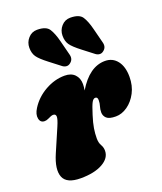

<svg xmlns="http://www.w3.org/2000/svg" viewBox="-132 -785 744 881"><g transform="rotate(-20 239.5 -344.5)"><path d="M44 -293Q23.5 -293 19 -314.5Q14.5 -336 31.5 -362.5Q58.5 -405.5 105 -431.8Q151.5 -458 200.5 -458Q232 -458 249.5 -440Q267 -422 267 -392.5Q267 -380 264 -362.5Q321 -458 397.5 -458Q434.5 -458 456.8 -429.5Q479 -401 479 -351.5Q479 -308 461.2 -274.2Q443.5 -240.5 415.8 -221Q388 -201.5 358.5 -201.5Q326 -201.5 313.5 -213.2Q301 -225 301 -242Q301 -257 305.2 -270.2Q309.5 -283.5 309.5 -299Q309.5 -314.5 298 -314.5Q288.5 -314.5 280.8 -300.5Q273 -286.5 260 -244.5Q249 -210 245 -185.2Q241 -160.5 241 -137Q241 -115.5 249.2 -101.5Q257.5 -87.5 257.5 -71.5Q257.5 -35 217.2 -12.5Q177 10 110 10Q42 10 26.5 -28.5Q11 -67 41 -136.5L89.5 -249Q104 -282.5 103 -294.8Q102 -307 89.5 -307Q81 -307 63.5 -298Q53.5 -293 44 -293ZM237 -613.5 255.5 -541Q262 -516.5 243.5 -502.5Q234.5 -495 224.2 -495.8Q214 -496.5 205.5 -503L153 -543.5Q116.5 -571.5 104.5 -589Q92.5 -606.5 92.5 -633Q92.5 -659.5 110 -679.2Q127.5 -699 153.5 -699Q198 -699 212.5 -676Q227 -653 237 -613.5ZM399 -613.5 417.5 -541Q424 -516.5 405.5 -502.5Q396.5 -495 386.2 -495.8Q376 -496.5 367.5 -503L315 -543.5Q278.5 -571.5 266.5 -589Q254.5 -606.5 254.5 -633Q254.5 -659.5 272 -679.2Q289.5 -699 315.5 -699Q360 -699 374.5 -676.2Q389 -653.5 399 -613.5Z"/></g></svg>

Font: Fraunces 144pt S100 Black
Style: Italic
Weight: 900
Italic angle: -16°
Version: Version 1.000; ttfautohint (v1.8.3)